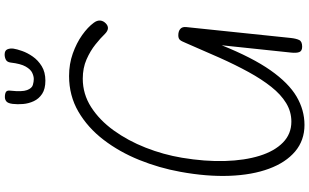

<svg xmlns="http://www.w3.org/2000/svg" viewBox="-272 -1050 1332 827"><g transform="rotate(-90 393.5 -636.0)"><path d="M269.5 10Q203 10 155.2 -30.2Q107.5 -70.5 80.8 -142.8Q54 -215 50.2 -312.8Q46.5 -410.5 67.5 -525Q84 -616 118.5 -701.5Q153 -787 205.2 -855.2Q257.5 -923.5 326.5 -963.8Q395.5 -1004 480 -1004Q532 -1004 577 -988Q622 -972 656.2 -947.8Q690.5 -923.5 709.5 -897.5Q720 -883.5 719 -870Q718 -856.5 706.5 -845.5Q685.5 -825.5 661 -850Q644 -868 616.2 -890.2Q588.5 -912.5 551.5 -928.8Q514.5 -945 468.5 -945Q402.5 -945 346.2 -909Q290 -873 245.8 -811.8Q201.5 -750.5 171.5 -674.2Q141.5 -598 128 -517.5Q111.5 -418.5 114 -333Q116.5 -247.5 136.5 -183.2Q156.5 -119 193.5 -82.8Q230.5 -46.5 283.5 -46.5Q326.5 -46.5 363.5 -69Q400.5 -91.5 433.2 -132.8Q466 -174 497 -230.5Q528 -287 558.8 -355.8Q589.5 -424.5 622.5 -501.5Q626 -509.5 628.8 -515.5Q631.5 -521.5 634.8 -525.5Q638 -529.5 643 -531.5Q648 -533.5 655.5 -533.5Q673 -533.5 682.8 -525Q692.5 -516.5 691 -500.5L644 -49.5Q641.5 -26 635.2 -13Q629 0 606.5 0Q588 0 583.2 -12.2Q578.5 -24.5 581 -48L612.5 -346.5Q559.5 -214.5 504.8 -136.5Q450 -58.5 391.8 -24.2Q333.5 10 269.5 10ZM460 -1106Q424.5 -1106 403.2 -1120Q382 -1134 371.8 -1156Q361.5 -1178 359.5 -1202.2Q357.5 -1226.5 360 -1247Q362.5 -1267 370.5 -1273.8Q378.5 -1280.5 389.5 -1280.5Q404 -1280.5 411.5 -1275.8Q419 -1271 417 -1256.5Q411.5 -1205.5 419.5 -1184.8Q427.5 -1164 441.5 -1160Q455.5 -1156 467 -1156Q479.5 -1156 494 -1162.8Q508.5 -1169.5 520.8 -1190.8Q533 -1212 538 -1255.5Q540 -1271 550.2 -1276.2Q560.5 -1281.5 572.5 -1281.5Q590 -1281.5 595 -1269.8Q600 -1258 598 -1243.5Q596 -1229.5 588 -1206.5Q580 -1183.5 564 -1160.5Q548 -1137.5 522.5 -1121.8Q497 -1106 460 -1106Z"/></g></svg>

Font: Edu NSW ACT Hand
Style: Regular
Weight: 400
Designer: Tina and Corey Anderson, Eben Sorkin, Mirko Velimirovic
Foundry: Sorkin Type Co.
Version: Version 2.000